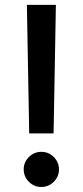

<svg xmlns="http://www.w3.org/2000/svg" viewBox="-20 -747 334 774"><path d="M196 -209.2H97.7L88.4 -727.3H205.3ZM146.7 6.7Q117.5 6.7 96.6 -14Q75.6 -34.8 75.6 -64.3Q75.6 -93.4 96.6 -114.2Q117.5 -134.9 146.7 -134.9Q175.8 -134.9 196.7 -114.2Q217.7 -93.4 217.7 -64.3Q217.7 -34.8 196.7 -14Q175.8 6.7 146.7 6.7Z"/></svg>

Font: Linik Sans Medium
Style: Regular
Weight: 500
Designer: Rasmus Andersson (font), Cristiano Sobral (main changes)
Foundry: rsms
Version: Version 3.018;June 1, 2022;FontCreator 14.0.0.2814 64-bit; t